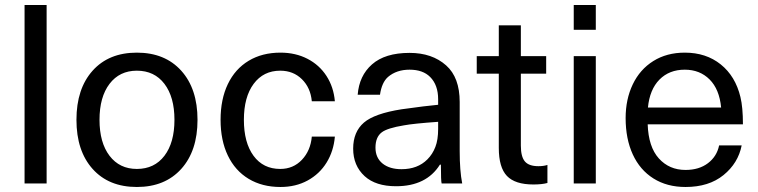

<svg xmlns="http://www.w3.org/2000/svg" viewBox="-20 -732 3025 766"><path d="M78 0V-712H166V0Z M526 -522Q638 -522 703 -450Q768 -378 768 -254Q768 -130 703 -58Q638 14 526 14Q414 14 349.5 -58Q285 -130 285 -254Q285 -378 349.5 -450Q414 -522 526 -522ZM526 -58Q596 -58 636 -110.5Q676 -163 676 -254Q676 -345 636 -397.5Q596 -450 526 -450Q457 -450 417 -397.5Q377 -345 377 -254Q377 -163 417 -110.5Q457 -58 526 -58Z M1316 -328H1224Q1219 -382 1184.5 -416Q1150 -450 1098 -450Q1031 -450 992 -397.5Q953 -345 953 -254Q953 -163 991.5 -110.5Q1030 -58 1098 -58Q1150 -58 1184.5 -94.5Q1219 -131 1224 -187H1316Q1311 -129 1283 -83.5Q1255 -38 1207.5 -12Q1160 14 1099 14Q1026 14 972 -18.5Q918 -51 889 -111.5Q860 -172 860 -254Q860 -336 889 -396.5Q918 -457 972 -489.5Q1026 -522 1099 -522Q1159 -522 1206.5 -497.5Q1254 -473 1282.5 -429Q1311 -385 1316 -328Z M1614 -521Q1704 -521 1760 -471Q1814 -423 1814 -325V-129Q1814 -51 1824 0H1742Q1739 -8 1739 -75H1735Q1681 11 1560 11Q1479 11 1435 -29Q1389 -71 1389 -139Q1389 -206 1432 -243Q1474 -279 1582 -296Q1682 -310 1728 -314V-336Q1728 -393 1696 -425Q1667 -454 1614 -454Q1562 -454 1528 -425Q1503 -403 1496 -354H1407Q1413 -430 1464 -475Q1516 -521 1614 -521ZM1728 -218V-246Q1629 -239 1592 -232Q1525 -221 1503 -204Q1478 -185 1478 -143Q1478 -102 1507 -79Q1535 -57 1582 -57Q1646 -57 1685 -96Q1706 -117 1717 -146Q1728 -174 1728 -218Z M2164 -74V-2Q2142 4 2108 4Q2035 4 2002.5 -30Q1970 -64 1970 -142V-438H1882V-508H1970V-631H2058V-508H2159V-438H2058V-151Q2058 -107 2074 -88Q2090 -69 2128 -69Q2149 -69 2164 -74Z M2269 0V-508H2357V0ZM2269 -613V-712H2357V-613Z M2849 -152H2939Q2925 -81 2866.5 -33.5Q2808 14 2715 14Q2641 14 2587 -20Q2533 -54 2504.5 -116Q2476 -178 2476 -261Q2476 -336 2504.5 -395.5Q2533 -455 2586.5 -488.5Q2640 -522 2712 -522Q2797 -522 2855.5 -475Q2914 -428 2934 -345Q2944 -304 2944 -236H2564Q2567 -146 2608.5 -100Q2650 -54 2715 -54Q2769 -54 2804.5 -81Q2840 -108 2849 -152ZM2565 -303H2857Q2850 -376 2811 -415Q2772 -454 2712 -454Q2650 -454 2611 -414.5Q2572 -375 2565 -303Z"/></svg>

Font: CST
Style: Regular
Weight: 400
Version: Version 1.00